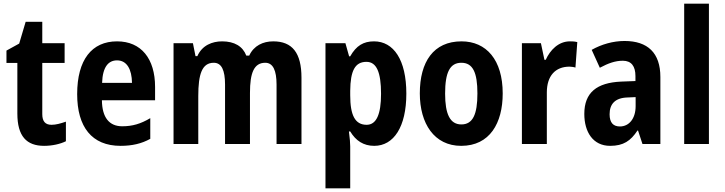

<svg xmlns="http://www.w3.org/2000/svg" viewBox="-20 -873 3926 1040"><path d="M259 -197C225 -197 209 -216 209 -255V-532H330V-639H209V-755H119L84 -637L15 -599V-532H74V-258C74 -135 124 -83 219 -83C263 -83 307 -93 337 -108V-214C308 -204 283 -197 259 -197Z M614 -649C477 -649 398 -549 398 -363C398 -186 477 -83 633 -83C696 -83 747 -95 794 -121V-233C742 -202 697 -189 642 -189C572 -189 533 -236 532 -330H820V-402C820 -555 745 -649 614 -649ZM614 -546C667 -546 694 -498 695 -424H533C536 -512 568 -546 614 -546Z M1460 -649C1405 -649 1355 -626 1330 -572H1314C1295 -622 1250 -649 1183 -649C1130 -649 1075 -628 1049 -569H1039L1025 -639H920V-93H1054V-353C1054 -471 1074 -533 1138 -533C1180 -533 1199 -493 1199 -415V-93H1334V-370C1334 -479 1356 -533 1417 -533C1459 -533 1478 -491 1478 -415V-93H1613V-452C1613 -587 1563 -649 1460 -649Z M2006 -649C1949 -649 1910 -626 1877 -568H1871L1851 -639H1743V147H1877V-80C1877 -97 1875 -123 1870 -161H1877C1907 -111 1949 -83 2007 -83C2113 -83 2181 -186 2181 -366C2181 -549 2112 -649 2006 -649ZM1965 -538C2020 -538 2044 -481 2044 -365C2044 -254 2019 -197 1966 -197C1903 -197 1877 -249 1877 -357V-381C1878 -490 1903 -538 1965 -538Z M2703 -367C2703 -549 2614 -649 2480 -649C2328 -649 2254 -538 2254 -367C2254 -204 2332 -83 2478 -83C2633 -83 2703 -206 2703 -367ZM2391 -366C2391 -481 2417 -533 2479 -533C2541 -533 2566 -481 2566 -367C2566 -253 2541 -199 2479 -199C2418 -199 2391 -254 2391 -366Z M3067 -649C3005 -649 2960 -602 2936 -549H2929L2910 -639H2807V-93H2942V-372C2942 -462 2988 -512 3065 -512C3071 -512 3089 -510 3097 -507L3107 -645C3092 -649 3077 -649 3067 -649Z M3363 -651C3301 -651 3238 -633 3185 -603L3229 -506C3276 -531 3313 -544 3354 -544C3400 -544 3422 -514 3422 -461V-434L3344 -431C3213 -425 3145 -372 3145 -256C3145 -158 3192 -83 3285 -83C3357 -83 3396 -110 3433 -166H3436L3460 -93H3557V-456C3557 -587 3488 -651 3363 -651ZM3379 -345 3423 -347V-298C3423 -230 3387 -188 3338 -188C3303 -188 3282 -207 3282 -254C3282 -309 3311 -343 3379 -345Z M3820 -93V-853H3686V-93Z"/></svg>

Font: Noto Sans Kannada UI Condensed
Style: Bold
Weight: 700
Width: 3
Designer: Jelle Bosma - Monotype Design Team
Foundry: Monotype Imaging Inc.
Version: Version 2.005